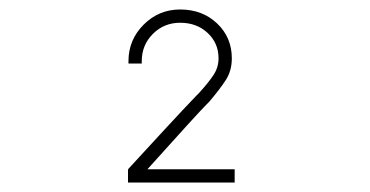

<svg xmlns="http://www.w3.org/2000/svg" viewBox="-20 -723 780 405"><path d="M475 -366V-338H250V-365L251 -367Q284 -403 326.5 -449Q369 -495 394 -521L400 -527Q420 -549 430.5 -565Q441 -581 441 -600Q441 -632 418 -653.5Q395 -675 360 -675Q326 -675 302.5 -651.5Q279 -628 279 -594V-589H251V-594Q251 -639 283 -671Q315 -703 360 -703Q407 -703 438 -673.5Q469 -644 469 -600Q469 -574 456.5 -554.5Q444 -535 421 -508L415 -502Q397 -484 291 -366Z"/></svg>

Font: Major Mono Display
Style: Regular
Weight: 400
Designer: Emre Parlak
Foundry: Emre Parlak
Version: Version 2.000; ttfautohint (v1.8) -l 8 -r 50 -G 200 -x 14 -D